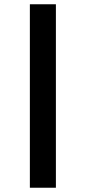

<svg xmlns="http://www.w3.org/2000/svg" viewBox="-20 -799 402 900"><path d="M120 -779H242V81H120Z"/></svg>

Font: 카카오 큰글씨 ExtraBold
Style: Regular
Weight: 800
Designer: Park Young-rak; Lee Sang-min; Kim Jung-jin; Min Bon; Park Min-gyu;
Foundry: Kakao Corporation
Version: Version 2.003